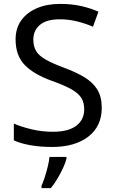

<svg xmlns="http://www.w3.org/2000/svg" viewBox="-20 -744 589 985"><path d="M502 -191Q502 -96 433 -43Q364 10 247 10Q187 10 136 1Q85 -8 51 -24V-110Q87 -94 140.5 -81Q194 -68 251 -68Q331 -68 371.5 -99Q412 -130 412 -183Q412 -218 397 -242Q382 -266 345.5 -286.5Q309 -307 244 -330Q153 -363 106.5 -411Q60 -459 60 -542Q60 -599 89 -639.5Q118 -680 169.5 -702Q221 -724 288 -724Q347 -724 396 -713Q445 -702 485 -684L457 -607Q420 -623 376.5 -634Q333 -645 286 -645Q219 -645 185 -616.5Q151 -588 151 -541Q151 -505 166 -481Q181 -457 215 -438Q249 -419 307 -397Q370 -374 413.5 -347.5Q457 -321 479.5 -284Q502 -247 502 -191ZM321 70Q317 88 304.5 115.5Q292 143 275.5 171Q259 199 241 221H193V209Q201 192 209.5 165.5Q218 139 225 110.5Q232 82 234 61H321Z"/></svg>

Font: Noto Sans Anatolian Hieroglyphs
Style: Regular
Weight: 400
Designer: Monotype Design Team
Foundry: Monotype Imaging Inc.
Version: Version 2.001; ttfautohint (v1.8.4.7-5d5b)